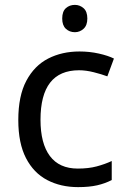

<svg xmlns="http://www.w3.org/2000/svg" viewBox="-20 -757 520 787"><path d="M300 10Q229 10 173.5 -19Q118 -48 86.5 -109Q55 -170 55 -265Q55 -364 88 -426Q121 -488 177.5 -517Q234 -546 306 -546Q347 -546 385 -537.5Q423 -529 447 -517L420 -444Q396 -453 364 -461Q332 -469 304 -469Q146 -469 146 -266Q146 -169 184.5 -117.5Q223 -66 299 -66Q343 -66 376.5 -75Q410 -84 438 -97V-19Q411 -5 378.5 2.5Q346 10 300 10ZM287 -737Q307 -737 322.5 -723.5Q338 -710 338 -681Q338 -653 322.5 -639Q307 -625 287 -625Q265 -625 250 -639Q235 -653 235 -681Q235 -710 250 -723.5Q265 -737 287 -737Z"/></svg>

Font: Noto IKEA Latin
Style: Regular
Weight: 400
Designer: Monotype Design Team
Foundry: Monotype Imaging Inc.
Version: Version 1.0